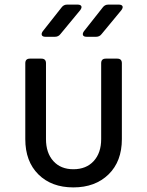

<svg xmlns="http://www.w3.org/2000/svg" viewBox="-20 -805 640 835"><path d="M299 10Q204 10 147 -46.5Q90 -103 90 -200V-530Q90 -550 110 -550H160Q180 -550 180 -530V-200Q180 -140 212 -104.5Q244 -69 299 -69Q355 -69 387.5 -104.5Q420 -140 420 -200V-530Q420 -550 440 -550H490Q510 -550 510 -530V-200Q510 -103 452 -46.5Q394 10 299 10ZM357 -645Q344 -645 341 -652Q338 -659 345 -669L427 -773Q436 -785 451 -785H496Q509 -785 512.5 -778.5Q516 -772 508 -761L422 -657Q413 -645 398 -645ZM178 -645Q165 -645 162 -652Q159 -659 166 -669L248 -773Q257 -785 272 -785H317Q330 -785 333.5 -778.5Q337 -772 329 -761L243 -657Q234 -645 219 -645Z"/></svg>

Font: Pitagon Sans Mono
Style: Regular
Weight: 400
Monospace: yes
Designer: Travis Tran
Foundry: Pitagon
Version: Version 1.001;gftools[0.9.26]